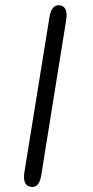

<svg xmlns="http://www.w3.org/2000/svg" viewBox="-64 -844 516 1064"><g transform="rotate(-5 194.0 -311.5)"><path d="M63 182Q17 170 35 98L248 -745Q266 -817 312 -806Q357 -795 339 -722L127 121Q109 194 63 182Z"/></g></svg>

Font: Resource Han Rounded JP
Style: Bold
Weight: 700
Designer: Cyano Hao (round all glyphs); Ryoko NISHIZUKA 西塚涼子 (kana, bopomofo & ideographs); Paul D. Hunt (Latin, Greek & Cyrillic)
Foundry: Cyano Hao
Version: 0.990